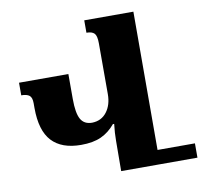

<svg xmlns="http://www.w3.org/2000/svg" viewBox="-79 -799 938 885"><g transform="rotate(-10 390.0 -357.0)"><path d="M775 -67V0H588H418L419 -142Q419 -178 424 -220H418Q389 -185 351.5 -168Q314 -151 258 -151Q167 -151 121 -200.5Q75 -250 75 -356V-378Q75 -405 63 -414.5Q51 -424 25 -424V-483H256V-366Q256 -300 272 -271.5Q288 -243 325 -243Q369 -244 394 -277Q419 -310 419 -360V-598Q419 -633 408 -644.5Q397 -656 371 -656V-714H601L600 -67Z"/></g></svg>

Font: Noto Serif Armenian Black Narrow
Style: Regular
Weight: 900
Width: 4
Designer: Monotype Design team
Foundry: Monotype Imaging Inc.
Version: Version 1.000